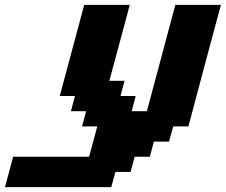

<svg xmlns="http://www.w3.org/2000/svg" viewBox="-54 -645 929 790"><path d="M-33.7 125H403.8L420.9 62.5H483.4L500 0H562.5L579.1 -62.5H641.6L658.7 -125H721.2Q743.2 -208.5 787.8 -375.2Q832.5 -542 855 -625H667.5L550.3 -187.5H487.8L504.4 -250H441.9L458.5 -312.5H396L480 -625H292.5Q275.9 -562.5 242.2 -437.5Q208.5 -312.5 191.9 -250H254.4L237.8 -187.5H300.3L283.7 -125H346.2Q340.8 -104 329.6 -62.5Q318.4 -21 312.5 0H0Q-5.4 21 -16.6 62.5Q-27.8 104 -33.7 125Z"/></svg>

Font: Faithful 32x
Style: SemiboldOblique
Weight: 400
Foundry: Faithful Resource Pack
Version: Version 1.0; January 27, 2023